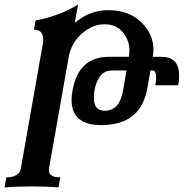

<svg xmlns="http://www.w3.org/2000/svg" viewBox="-49 -533 849 836"><path d="M406.7 -50.8Q471.2 -50.8 486.3 -136.7L502 -226.1H438Q399.4 -226.1 379.6 -189.9Q359.9 -153.8 359.9 -106Q359.9 -50.8 406.7 -50.8ZM205.6 283.2Q161.1 278.8 94.2 278.8Q16.6 278.8 -29.3 283.2L-21.5 239.3Q35.2 239.3 42 199.2L136.7 -337.4Q139.2 -350.1 139.2 -360.4Q139.2 -403.8 98.6 -403.8L106 -443.8Q210 -463.4 291 -513.2L276.4 -433.1Q341.3 -488.8 421.4 -488.8Q511.7 -488.8 565.4 -436.8Q619.1 -384.8 619.1 -317.4Q619.1 -301.8 616.2 -285.6H654.8Q731 -285.6 731 -203.6Q731 -184.6 727.1 -161.6H627.4Q630.9 -182.1 630.9 -196.3Q630.9 -226.1 614.7 -226.1H606L591.8 -145Q562 11.7 392.6 11.7Q262.7 11.7 262.7 -97.2Q262.7 -116.2 266.6 -138.2Q292.5 -285.6 424.8 -285.6H512.2Q514.6 -299.8 514.6 -313Q514.6 -357.9 485.8 -392.6Q457 -427.2 405.8 -427.2Q355.5 -427.2 310.5 -389.4Q265.6 -351.6 251.5 -292.5L164.6 199.2L163.6 207.5Q163.6 239.3 213.4 239.3Z"/></svg>

Font: Kelvinch
Style: Bold Italic
Weight: 700
Italic angle: -10°
Designer: Paul James Miller
Foundry: High-Logic / Made with FontCreator
Version: Version 3.30 September 23, 2016